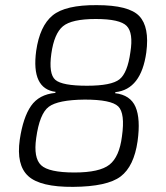

<svg xmlns="http://www.w3.org/2000/svg" viewBox="-20 -719 648 748"><path d="M195 -357 197 -361Q101 -373 121 -521Q135 -618 185 -659Q235 -700 357 -699Q482 -699 522.5 -656.5Q563 -614 550 -515Q530 -371 430 -360L428 -356Q488 -349 508 -302.5Q528 -256 516 -169Q502 -71 450 -31.5Q398 8 265 9Q137 10 90 -33Q43 -76 57 -175Q70 -262 101 -306.5Q132 -351 195 -357ZM180 -510Q169 -431 195.5 -408Q222 -385 319 -385Q414 -385 445.5 -410Q477 -435 488 -516Q500 -591 473.5 -618Q447 -645 353 -645Q259 -645 225 -616.5Q191 -588 180 -510ZM310 -331Q206 -330 170 -303Q134 -276 121 -181Q110 -104 140 -75.5Q170 -47 270 -47Q368 -47 406.5 -77.5Q445 -108 455 -187Q468 -278 440.5 -304.5Q413 -331 310 -331Z"/></svg>

Font: Exo 2.0 Light
Style: Italic
Weight: 300
Italic angle: -8°
Designer: Natanael Gama
Version: Version 1.001;PS 001.001;hotconv 1.0.70;makeotf.lib2.5.58329